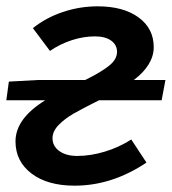

<svg xmlns="http://www.w3.org/2000/svg" viewBox="-25 -574 543 607"><path d="M24 -127Q24 -199 118 -257H-5L3 -316L93 -321H244Q293 -345 319 -365.5Q345 -386 345 -410Q345 -432 326.5 -445.5Q308 -459 275 -459Q239 -459 202 -447Q165 -435 133 -413L79 -485Q120 -518 173.5 -536Q227 -554 284 -554Q365 -554 413 -519Q461 -484 461 -425Q461 -369 398 -321H498L486 -257H288Q236 -231 208 -215Q180 -199 160.5 -179Q141 -159 141 -137Q141 -112 162.5 -96.5Q184 -81 219 -81Q261 -81 306 -94.5Q351 -108 390 -133L438 -60Q329 13 211 13Q125 13 74.5 -25.5Q24 -64 24 -127Z"/></svg>

Font: Nebula Sans Semibold
Style: Regular
Weight: 600
Italic angle: -9°
Designer: Paul D. Hunt for Adobe (as Source Sans)
Foundry: Nebula Entertainment & Broadcasting LLC
Version: Version 1.010